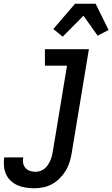

<svg xmlns="http://www.w3.org/2000/svg" viewBox="-81 -783 601 1026"><path d="M103 223Q79 223 56.5 219.5Q34 216 14 207.5Q-6 199 -22 184.5Q-38 170 -47.5 150.5Q-57 131 -59.5 108Q-62 85 -59 62L-58 58H43V60Q40 76 43 90.5Q46 105 56 115.5Q66 126 80 130.5Q94 135 109 135Q122 135 135 130.5Q148 126 158.5 117Q169 108 176.5 96Q184 84 189 72Q194 60 197 47.5Q200 35 202 22L277 -432H159V-520H394L302 36Q298 60 290.5 84Q283 108 270 129.5Q257 151 238 170Q219 189 197 201Q175 213 150.5 218Q126 223 103 223ZM254 -587 204 -628 320 -763H430L499 -623L441 -592L365 -699Z"/></svg>

Font: Iosevka Semibold Oblique
Style: Regular
Weight: 600
Italic angle: -9°
Monospace: yes
Designer: Belleve Invis
Foundry: Belleve Invis
Version: Version 32.5.0; ttfautohint (v1.8.4)